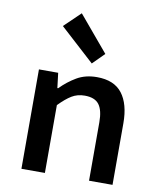

<svg xmlns="http://www.w3.org/2000/svg" viewBox="-88 -865 775 934"><g transform="rotate(10 300.0 -398.0)"><path d="M82 0V-491H177L186 -417H190Q225 -453 267.5 -478Q310 -503 367 -503Q452 -503 492 -451Q532 -399 532 -304V0H416V-289Q416 -348 395 -376Q374 -404 324 -404Q288 -404 260 -387Q232 -370 198 -335V0ZM330 -564 160 -719 240 -796 387 -621Z"/></g></svg>

Font: Source Code Pro SemiBold
Style: Regular
Weight: 600
Monospace: yes
Designer: Paul D. Hunt, Teo Tuominen
Foundry: Adobe Systems Incorporated
Version: Version 1.018;hotconv 1.0.116;makeotfexe 2.5.65601